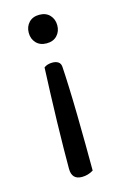

<svg xmlns="http://www.w3.org/2000/svg" viewBox="-103 -513 455 728"><g transform="rotate(-15 125.0 -149.0)"><path d="M86 126Q86 96 86.5 47Q87 -2 88.5 -57.5Q90 -113 92 -169Q94 -225 96 -269Q109 -279 129 -279Q143 -279 152 -273Q161 -267 162 -254Q164 -225 166 -173Q168 -121 169 -62Q170 -3 170.5 55.5Q171 114 171 156Q150 169 126 169Q86 169 86 126ZM184 -411Q184 -387 169 -371Q154 -355 128 -355Q102 -355 87 -371Q72 -387 72 -411Q72 -435 87 -451Q102 -467 128 -467Q154 -467 169 -451Q184 -435 184 -411Z"/></g></svg>

Font: Baloo Da 2
Style: Regular
Weight: 400
Designer: Noopur Datye, Sulekha Rajkumar and Ek Type
Foundry: Ek Type
Version: Version 1.640;hotconv 1.0.111;makeotfexe 2.5.65597; ttfautoh